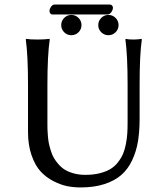

<svg xmlns="http://www.w3.org/2000/svg" viewBox="-20 -820 732 850"><path d="M456.1 -755.9H211.9Q206.1 -755.9 202.6 -760.5Q199.2 -765.1 199.2 -771Q199.2 -780.8 206.1 -790.3Q212.9 -799.8 221.2 -799.8H465.8Q472.7 -799.8 476.3 -795.4Q480 -791 480 -786.1Q480 -776.4 472.7 -766.1Q465.3 -755.9 456.1 -755.9ZM544.9 -444.8Q544.9 -573.7 535.2 -645L537.1 -647.9Q547.4 -645 571.8 -645Q581.5 -645 590.3 -645.8Q599.1 -646.5 603 -647.5L606.9 -647.9L607.9 -645Q598.1 -578.6 598.1 -444.8V-294.9Q598.1 -238.8 590.8 -194.3Q583.5 -149.9 565.2 -110.8Q546.9 -71.8 517.6 -45.9Q488.3 -20 442.6 -5.1Q397 9.8 336.9 9.8Q306.6 9.8 277.8 4.2Q249 -1.5 216.6 -18.1Q184.1 -34.7 159.9 -60.8Q135.7 -86.9 119.9 -132.1Q104 -177.2 104 -235.8V-444.8Q104 -573.7 94.2 -645L96.2 -647.9Q112.8 -645 147 -645Q162.6 -645 175.5 -645.8Q188.5 -646.5 193.8 -647.5L199.2 -647.9L200.2 -645Q189.9 -575.2 189.9 -444.8V-269Q189.9 -255.4 190.2 -246.8Q190.4 -238.3 191.9 -219.5Q193.4 -200.7 196 -187Q198.7 -173.3 204.6 -154.1Q210.4 -134.8 218.5 -120.8Q226.6 -106.9 239.7 -92Q252.9 -77.1 269 -67.6Q285.2 -58.1 307.9 -52Q330.6 -45.9 357.9 -45.9Q393.1 -45.9 421.4 -53Q449.7 -60.1 469 -71.8Q488.3 -83.5 502.4 -101.8Q516.6 -120.1 524.7 -138.9Q532.7 -157.7 537.4 -182.6Q542 -207.5 543.5 -228.8Q544.9 -250 544.9 -276.9ZM428.2 -677.2Q415 -690.4 415 -709Q415 -727.5 428.2 -740.7Q441.4 -753.9 460 -753.9Q478.5 -753.9 491.7 -740.7Q504.9 -727.5 504.9 -709Q504.9 -690.4 491.7 -677.2Q478.5 -664.1 460 -664.1Q441.4 -664.1 428.2 -677.2ZM264.2 -677.2Q251 -690.4 251 -709Q251 -727.5 264.2 -740.7Q277.3 -753.9 295.9 -753.9Q314.5 -753.9 327.6 -740.7Q340.8 -727.5 340.8 -709Q340.8 -690.4 327.6 -677.2Q314.5 -664.1 295.9 -664.1Q277.3 -664.1 264.2 -677.2Z"/></svg>

Font: Linux Biolinum
Style: Regular
Weight: 400
Designer: Philipp H. Poll
Foundry: Philipp H. Poll
Version: Version 0.6.4